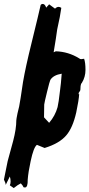

<svg xmlns="http://www.w3.org/2000/svg" viewBox="-70 -744 455 977"><path d="M154 -147Q154 -146 180 -119Q211 -155 223 -199Q228 -218 236 -288Q240 -315 244 -369Q201 -362 186 -337Q183 -332 169.5 -277Q156 -222 155 -212Q154 -192 154 -147ZM137 -719Q141 -724 147 -724Q159 -724 165 -705L180 -722L210 -700Q219 -709 228 -709Q235 -709 242 -704Q237 -665 221 -594Q216 -555 203 -478L214 -483Q278 -481 333 -447Q337 -443 343 -443Q344 -443 358 -445Q365 -426 365 -388Q365 -353 347 -323Q341 -317 340 -306Q339 -289 339 -288Q339 -283 334.5 -277.5Q330 -272 330 -269Q330 -265 332 -263Q336 -265 333 -266Q331 -234 318 -172Q300 -93 267 -55Q232 -14 157 9L118 -7Q101 5 86 76Q74 131 71 170Q72 210 57 210Q57 210 50 209Q47 201 36 189Q21 196 0 213L-20 199Q-16 191 -16 180Q-16 166 -20 154L-41 197Q-41 187 -50 170Q-44 138 -31 76Q-17 24 -3 -27Q13 -88 13 -132Q13 -137 19 -167Q28 -198 35 -246Q41 -286 47 -326Q60 -402 90 -523Q128 -678 137 -719Z"/></svg>

Font: Ode an Erik AH
Style: Regular
Weight: 400
Designer: Andreas Höfeld
Foundry: Fontgrube AH
Version: Version 2.00